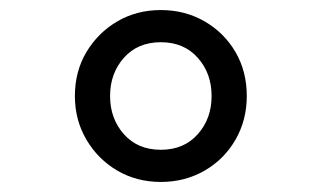

<svg xmlns="http://www.w3.org/2000/svg" viewBox="-20 -730 640 382"><path d="M300 -368Q252 -368 213.5 -390.5Q175 -413 152 -452Q129 -491 129 -539Q129 -588 152 -626.5Q175 -665 213.5 -687.5Q252 -710 300 -710Q348 -710 387 -687.5Q426 -665 448.5 -626.5Q471 -588 471 -539Q471 -491 448.5 -452Q426 -413 387 -390.5Q348 -368 300 -368ZM300 -432Q346 -432 373.5 -463Q401 -494 401 -539Q401 -584 373.5 -615Q346 -646 300 -646Q254 -646 226.5 -615Q199 -584 199 -539Q199 -494 226.5 -463Q254 -432 300 -432Z"/></svg>

Font: Lilex
Style: Regular
Weight: 400
Monospace: yes
Designer: Mike Abbink, Paul van der Laan, Pieter van Rosmalen, Mikhael Khrustik
Foundry: Mikhael Khrustik
Version: Version 2.510